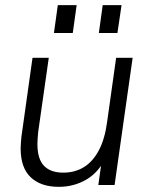

<svg xmlns="http://www.w3.org/2000/svg" viewBox="-20 -717 577 744"><path d="M208 7Q138 7 99 -30Q60 -67 60 -142Q60 -152 61 -163.5Q62 -175 63 -187L106 -493H169L128 -206Q127 -194 126 -182.5Q125 -171 125 -159Q125 -101 150.5 -74.5Q176 -48 225 -48Q270 -48 304.5 -69Q339 -90 362.5 -133.5Q386 -177 395 -244L430 -493H494L424 0H361L377 -115L393 -113Q365 -51 316 -22Q267 7 208 7ZM363 -589 378 -697H451L435 -589ZM189 -589 204 -697H277L262 -589Z"/></svg>

Font: Hanken Grotesk Light
Style: Italic
Weight: 300
Italic angle: -8°
Designer: Alfredo Marco Pradil
Foundry: Hanken Design Co.
Version: Version 3.013